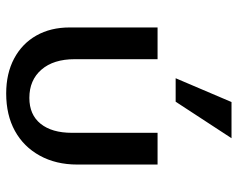

<svg xmlns="http://www.w3.org/2000/svg" viewBox="-92 -650 750 605"><g transform="rotate(90 282.5 -348.0)"><path d="M275 7Q212 7 165 -18Q118 -43 92.5 -88Q67 -133 67 -193V-470H167V-209Q167 -142 200 -104Q233 -66 289 -66Q342 -66 370.5 -101.5Q399 -137 399 -200V-470H499V-217Q499 -150 471 -99Q443 -48 393 -20.5Q343 7 275 7ZM227 -527 302 -703H416L301 -527Z"/></g></svg>

Font: Ysabeau SC SemiBold
Style: Regular
Weight: 600
Designer: Christian Thalmann (Catharsis Fonts)
Version: Version 2.001;gftools[0.9.30]; featfreeze: smcp